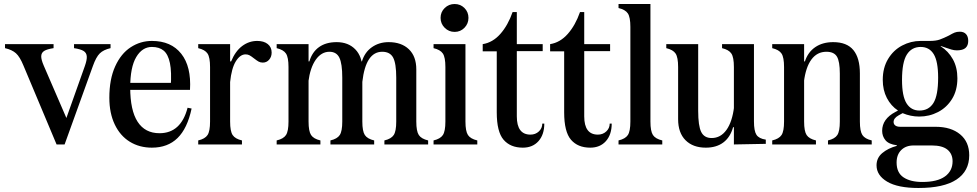

<svg xmlns="http://www.w3.org/2000/svg" viewBox="-20 -720 4869 957"><path d="M5 -480V-500H78H145H247V-480Q214 -475 200 -466Q186 -457 185.5 -440Q185 -423 198 -393L329 -90H296L403 -391Q414 -422 412.5 -439.5Q411 -457 396.5 -466Q382 -475 349 -480V-500H451H458H531V-480Q496 -472 477.5 -454Q459 -436 443 -391L302 0H262L97 -393Q79 -437 59.5 -454.5Q40 -472 5 -480Z M525 -233Q525 -325 554 -389Q583 -453 631.5 -484.5Q680 -516 737 -516Q833 -516 883.5 -452Q934 -388 927 -272H597V-307H856L831 -287Q836 -362 827 -405.5Q818 -449 796 -467.5Q774 -486 737 -486Q689 -486 659 -435.5Q629 -385 629 -284Q629 -170 666 -113Q703 -56 775 -56Q882 -56 915 -183L935 -179Q914 -80 865 -32Q816 16 737 16Q675 16 627 -13.5Q579 -43 552 -99.5Q525 -156 525 -233Z M1105 -414H1132Q1153 -465 1187 -490.5Q1221 -516 1262 -516Q1295 -516 1314.5 -500.5Q1334 -485 1334 -458Q1334 -437 1321.5 -422.5Q1309 -408 1290 -408Q1278 -408 1269 -413Q1260 -418 1246 -429Q1232 -440 1223.5 -444.5Q1215 -449 1204 -449Q1177 -449 1155.5 -414.5Q1134 -380 1127 -311H1105ZM968 0V-20Q1002 -28 1014.5 -47Q1027 -66 1027 -114V-386Q1027 -434 1014.5 -453Q1002 -472 968 -480V-500H1041H1127V-114Q1127 -66 1139.5 -47Q1152 -28 1186 -20V0H1113H1041Z M1359 0V-20Q1393 -28 1405.5 -47Q1418 -66 1418 -114V-386Q1418 -434 1405.5 -453Q1393 -472 1359 -480V-500H1432H1518V-114Q1518 -66 1530.5 -47Q1543 -28 1577 -20V0H1504H1432ZM1627 0V-20Q1661 -28 1673.5 -47Q1686 -66 1686 -114V-333Q1686 -403 1671.5 -432.5Q1657 -462 1622 -462Q1582 -462 1554 -422.5Q1526 -383 1517 -312H1496V-414H1522Q1536 -461 1570.5 -485.5Q1605 -510 1658 -510Q1716 -510 1751 -474Q1786 -438 1786 -374V-114Q1786 -66 1798.5 -47Q1811 -28 1845 -20V0H1772H1700ZM1896 0V-20Q1930 -28 1942.5 -47Q1955 -66 1955 -114V-333Q1955 -404 1939.5 -433Q1924 -462 1885 -462Q1803 -462 1786 -312H1765V-414H1784Q1798 -460 1834 -485Q1870 -510 1917 -510Q1981 -510 2018 -474.5Q2055 -439 2055 -374V-114Q2055 -66 2067.5 -47Q2080 -28 2114 -20V0H2041H1969Z M2141 0V-20Q2175 -28 2187.5 -47Q2200 -66 2200 -114V-386Q2200 -434 2187.5 -453Q2175 -472 2141 -480V-500H2214H2300V-114Q2300 -66 2312.5 -47Q2325 -28 2359 -20V0H2286H2214ZM2176 -631Q2176 -660 2196.5 -680Q2217 -700 2246 -700Q2275 -700 2295 -680Q2315 -660 2315 -631Q2315 -602 2295 -581.5Q2275 -561 2246 -561Q2217 -561 2196.5 -581.5Q2176 -602 2176 -631Z M2456 -160V-464H2386V-500Q2436 -508 2474 -551Q2512 -594 2535 -660H2556V-140Q2556 -49 2624 -49Q2649 -49 2666 -65Q2683 -81 2683 -104H2693Q2693 -49 2664 -16.5Q2635 16 2586 16Q2524 16 2490 -23.5Q2456 -63 2456 -160ZM2491 -500H2685V-465H2491Z M2792 -160V-464H2722V-500Q2772 -508 2810 -551Q2848 -594 2871 -660H2892V-140Q2892 -49 2960 -49Q2985 -49 3002 -65Q3019 -81 3019 -104H3029Q3029 -49 3000 -16.5Q2971 16 2922 16Q2860 16 2826 -23.5Q2792 -63 2792 -160ZM2827 -500H3021V-465H2827Z M3063 0V-20Q3097 -28 3109.5 -47Q3122 -66 3122 -114V-586Q3122 -634 3109.5 -653Q3097 -672 3063 -680V-700H3136H3222V-114Q3222 -66 3234.5 -47Q3247 -28 3281 -20V0H3208H3136Z M3360 -126V-386Q3360 -434 3347.5 -453Q3335 -472 3301 -480V-500H3374H3460V-167Q3460 -93 3475 -62.5Q3490 -32 3527 -32Q3572 -32 3601 -72.5Q3630 -113 3639 -188H3660V-86H3634Q3620 -36 3585.5 -10Q3551 16 3498 16Q3434 16 3397 -21Q3360 -58 3360 -126ZM3579 -480V-500H3652H3738V-115Q3738 -67 3750.5 -48Q3763 -29 3797 -24V-3L3638 0V-386Q3638 -434 3625.5 -453Q3613 -472 3579 -480Z M3829 0V-20Q3863 -28 3875.5 -47Q3888 -66 3888 -114V-386Q3888 -434 3875.5 -453Q3863 -472 3829 -480V-500H3902H3988V-114Q3988 -66 4000.5 -47Q4013 -28 4047 -20V0H3974H3902ZM4107 0V-20Q4141 -28 4153.5 -47Q4166 -66 4166 -114V-353Q4166 -414 4151.5 -438Q4137 -462 4099 -462Q4053 -462 4024.5 -423.5Q3996 -385 3987 -312H3966V-414H3992Q4007 -460 4043.5 -485Q4080 -510 4133 -510Q4201 -510 4233.5 -470.5Q4266 -431 4266 -354V-114Q4266 -66 4278.5 -47Q4291 -28 4325 -20V0H4252H4180Z M4349 104Q4349 67 4377.5 43Q4406 19 4450 7V4Q4410 -1 4393.5 -21Q4377 -41 4377 -68Q4377 -127 4443 -162L4456 -169Q4421 -192 4400.5 -231.5Q4380 -271 4380 -322Q4380 -382 4406.5 -426Q4433 -470 4476.5 -493Q4520 -516 4569 -516H4570H4614Q4645 -516 4664.5 -523Q4684 -530 4710 -543Q4727 -553 4738 -557.5Q4749 -562 4764 -562Q4784 -562 4795 -550Q4806 -538 4806 -516Q4806 -493 4792.5 -481Q4779 -469 4749 -469Q4736 -469 4722.5 -473Q4709 -477 4695 -482L4669 -491V-489Q4707 -465 4729.5 -424.5Q4752 -384 4752 -330Q4752 -270 4725.5 -227Q4699 -184 4655.5 -161.5Q4612 -139 4562 -139Q4519 -139 4479 -156L4459 -145Q4434 -131 4434 -112Q4434 -101 4442.5 -94.5Q4451 -88 4468 -88H4644Q4720 -88 4765.5 -50.5Q4811 -13 4811 54Q4811 133 4747.5 175Q4684 217 4558 217Q4455 217 4402 185.5Q4349 154 4349 104ZM4728 84Q4728 47 4702.5 26Q4677 5 4624 5H4534Q4495 5 4472 28Q4449 51 4449 90Q4449 141 4483.5 164Q4518 187 4577 187Q4652 187 4690 159.5Q4728 132 4728 84ZM4656 -333Q4656 -414 4634 -450Q4612 -486 4569 -486Q4524 -486 4500 -448Q4476 -410 4476 -321Q4476 -241 4498.5 -205Q4521 -169 4563 -169Q4609 -169 4632.5 -206.5Q4656 -244 4656 -333Z"/></svg>

Font: RL Madena Variable
Style: Regular
Weight: 400
Designer: I Kadek Wantara Putra
Foundry: Roughlines ID
Version: Version 1.000;Glyphs 3.1.2 (3151)